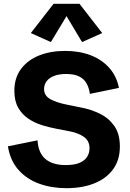

<svg xmlns="http://www.w3.org/2000/svg" viewBox="-20 -986 688 1019"><path d="M332.5 12.7Q253.9 12.7 187.7 -11.2Q121.6 -35.2 77.9 -84.5Q34.2 -133.8 22 -209.5L179.2 -241.2Q183.1 -174.8 220.9 -142.3Q258.8 -109.9 329.1 -109.9Q375.5 -109.9 403.1 -122.1Q430.7 -134.3 442.9 -154.5Q455.1 -174.8 455.1 -199.2Q455.1 -238.3 426 -259Q397 -279.8 350.1 -289.1L279.3 -302.7Q242.7 -309.6 203.6 -321.5Q164.6 -333.5 131.1 -355.7Q97.7 -377.9 76.9 -413.8Q56.2 -449.7 56.2 -503.9Q56.2 -572.8 91.6 -620.1Q127 -667.5 187.7 -691.7Q248.5 -715.8 325.7 -715.8Q400.9 -715.8 460.7 -692.9Q520.5 -669.9 559.6 -626.2Q598.6 -582.5 611.3 -519.5L457 -487.8Q452.6 -520 439.2 -543.7Q425.8 -567.4 399.9 -580.3Q374 -593.3 331.1 -593.3Q293 -593.3 266.8 -583Q240.7 -572.8 227.3 -554.9Q213.9 -537.1 213.9 -513.2Q213.9 -478.5 247.3 -459.7Q280.8 -440.9 339.4 -429.7L412.1 -415Q462.9 -405.3 509.8 -382.6Q556.6 -359.9 586.4 -317.9Q616.2 -275.9 616.2 -208Q616.2 -136.7 580.1 -87.4Q543.9 -38.1 480.2 -12.7Q416.5 12.7 332.5 12.7ZM250 -762.7 143.6 -810.5 264.2 -965.8H401.9L522.5 -810.5L415.5 -762.7L333 -900.4Z"/></svg>

Font: Schibsted Grotesk
Style: Bold
Weight: 700
Designer: Bakken & Baeck AS, Henrik Kongsvoll
Foundry: Schibsted ASA
Version: Version 1.100;gftools[0.9.25]